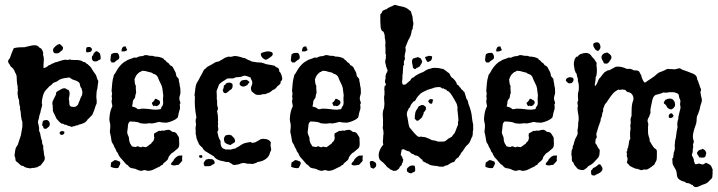

<svg xmlns="http://www.w3.org/2000/svg" viewBox="-20 -677 2919 781"><path d="M155 -164 152 -165Q151 -172 153 -178Q155 -182 154 -185Q163 -189 168 -189Q175 -189 179 -183Q186 -174 180 -163Q172 -156 170 -154.5Q168 -153 166 -153Q158 -153 157 -156.5Q156 -160 155 -164ZM157 -400Q171 -403 175 -409Q179 -413 184 -413Q192 -419 193 -418Q203 -423 206 -424Q208 -424 209.5 -424.5Q211 -425 213 -425Q217 -427 220 -428Q223 -429 224 -429Q239 -434 244 -434H247Q249 -434 250.5 -433.5Q252 -433 254 -433Q256 -433 264 -435Q268 -434 271 -433.5Q274 -433 278 -433Q285 -433 292 -433Q299 -433 307 -431Q313 -430 319 -425Q327 -425 331 -419Q339 -415 339 -413Q348 -407 354 -396Q357 -391 359.5 -387Q362 -383 366 -378Q372 -371 374 -361Q376 -352 380 -348Q379 -340 378 -332.5Q377 -325 376 -317Q372 -305 372 -287Q372 -284 372 -280Q372 -276 373 -272Q374 -263 373 -256Q368 -245 366.5 -239Q365 -233 363 -228Q361 -223 359 -218.5Q357 -214 355 -209Q347 -202 344 -198Q342 -196 340.5 -194.5Q339 -193 337 -192Q332 -182 322 -177Q312 -172 300 -170Q299 -167 294 -167H292Q289 -168 285 -164Q277 -164 275 -162Q274 -161 271 -161Q269 -161 264 -164Q257 -164 252 -168Q248 -170 242 -170Q240 -172 238 -173Q236 -174 231 -174Q223 -179 219 -184Q215 -189 210 -194Q203 -210 200 -215Q197 -219 195 -227V-237Q193 -241 195 -245Q190 -258 197 -271Q199 -274 200 -277Q201 -280 203 -283Q206 -288 208 -294Q207 -302 213.5 -305.5Q220 -309 225 -312Q228 -314 232.5 -316Q237 -318 242 -318Q247 -318 250 -315Q256 -311 259 -311Q264 -303 263 -293Q262 -283 260 -276Q261 -271 261.5 -266Q262 -261 262 -256Q262 -246 270 -243Q279 -242 282 -242Q285 -242 287 -243Q295 -248 296.5 -250.5Q298 -253 299 -256Q300 -260 304 -268Q308 -280 311 -285Q315 -290 315 -300Q315 -306 314 -309Q312 -313 312 -317Q307 -322 306 -328.5Q305 -335 303 -340Q295 -348 283 -351Q272 -354 262 -362Q252 -361 241 -359Q230 -357 220 -352Q215 -347 210 -345Q205 -343 197 -340L190 -333Q187 -329 182 -327Q177 -322 173.5 -318Q170 -314 167 -311Q159 -303 154.5 -286.5Q150 -270 150 -258Q153 -251 150 -243Q145 -226 144 -218Q141 -212 139 -201Q138 -191 136 -189Q134 -183 134.5 -179Q135 -175 136 -172L139 -158V-145Q144 -136 145 -125Q146 -120 147.5 -114Q149 -108 151 -103Q151 -91 154 -88Q156 -86 156 -82Q156 -78 156 -73Q156 -69 158 -61Q158 -57 158.5 -53.5Q159 -50 160 -45Q165 -32 159 -22L145 -4Q143 -3 141.5 -2.5Q140 -2 138 -1Q134 1 130 4H127Q122 4 120 6H111Q109 7 107.5 7Q106 7 104 8Q87 6 81.5 3Q76 0 74 -2Q67 -2 63 -6L52 -16Q46 -19 43 -25Q43 -33 42 -35L39 -44Q40 -54 41.5 -63Q43 -72 45 -77Q47 -79 48 -81Q49 -83 50 -85L52 -87Q55 -97 58.5 -107Q62 -117 65 -127L70 -156Q71 -158 71 -164V-181Q70 -184 68.5 -188.5Q67 -193 67 -198Q65 -204 65 -208Q65 -213 64.5 -217.5Q64 -222 63 -227Q60 -234 62 -240Q57 -256 58 -264Q58 -272 54 -278Q52 -288 51.5 -295.5Q51 -303 53 -311Q51 -317 52 -322Q52 -325 51.5 -327.5Q51 -330 50 -334Q49 -341 48.5 -347.5Q48 -354 48 -360Q48 -373 43 -379Q38 -392 33.5 -397.5Q29 -403 24 -406L19 -415Q14 -420 13 -426Q12 -432 20 -440Q25 -454 28 -462.5Q31 -471 36 -481Q48 -484 58.5 -484.5Q69 -485 81 -485Q86 -487 92.5 -488Q99 -489 105 -491Q110 -492 113.5 -492.5Q117 -493 121 -493Q131 -493 137 -487Q139 -484 142 -482.5Q145 -481 148 -479Q158 -465 155 -454Q157 -449 158 -442Q159 -435 158 -428Q157 -421 157 -414Q157 -407 157 -400ZM242 -141Q243 -128 228 -128Q220 -136 223 -136V-140Q228 -144 233 -144Q236 -144 238 -143Q240 -142 242 -141ZM223 -498Q237 -487 236.5 -482Q236 -477 233 -472Q228 -470 227 -468Q223 -464 220 -462Q217 -460 210 -460Q204 -460 201 -461Q192 -470 198 -481Q212 -497 223 -498ZM332 -464Q330 -467 330 -473Q330 -479 332 -484Q336 -486 343 -486Q347 -486 348 -485Q349 -483 350.5 -482Q352 -481 354 -479Q354 -468 347 -466Q340 -464 332 -464ZM374 -469Q386 -461 386 -460Q388 -456 388 -453Q391 -441 388 -435Q386 -434 383 -433Q380 -432 378 -430Q375 -427 367 -427Q356 -427 354 -438Q353 -450 357 -451Q361 -452 359 -457Q361 -459 362.5 -460.5Q364 -462 365 -464Q366 -467 374 -469Z M431 -15 447 -26 457 -24Q460 -21 465 -21Q472 -15 468 -8Q466 -4 464.5 -0.5Q463 3 461 6Q458 7 452 7Q443 7 431 2Q430 -1 430.5 -3.5Q431 -6 431 -8Q431 -10 431.5 -11.5Q432 -13 431 -15ZM573 -78Q576 -80 579 -81.5Q582 -83 584 -85Q586 -87 589 -89Q592 -91 595 -93Q597 -98 599.5 -99.5Q602 -101 604 -104Q609 -115 607 -121Q606 -124 606.5 -127Q607 -130 607 -134L623 -143Q625 -145 628 -145Q629 -145 630 -144.5Q631 -144 632 -144Q636 -146 641 -146Q644 -146 645 -145Q652 -147 656.5 -148Q661 -149 668 -149L674 -146Q676 -144 679 -142Q682 -140 687 -140Q692 -140 696 -136Q700 -132 701 -129Q708 -119 708 -117Q709 -109 708.5 -106Q708 -103 709 -101Q709 -98 709 -89Q709 -80 704 -74L691 -63Q685 -57 682 -56Q679 -55 677 -52.5Q675 -50 673 -48L666 -39Q664 -30 661 -26.5Q658 -23 654 -20Q650 -17 646.5 -14Q643 -11 641 -6Q636 -6 634 -3Q629 2 626 2Q614 8 603.5 13Q593 18 580 18Q574 15 568 15Q564 15 562 16Q558 18 554 18Q547 17 542 15Q537 13 531 10L522 8Q509 7 504 0Q500 -6 493 -9Q488 -14 483.5 -20Q479 -26 474 -31Q464 -40 459 -55Q455 -58 453.5 -62Q452 -66 450 -71Q449 -72 445 -79Q444 -83 440 -91Q436 -95 434 -102Q432 -113 431.5 -117.5Q431 -122 430 -126L427 -139Q427 -142 427 -145.5Q427 -149 428 -152Q430 -170 426 -182Q425 -186 425 -189.5Q425 -193 425 -196Q426 -212 429 -223.5Q432 -235 437 -245Q437 -249 436 -252Q434 -260 434 -265Q434 -270 436 -275Q434 -282 434.5 -286.5Q435 -291 436 -298Q434 -302 434 -309Q435 -323 436.5 -338.5Q438 -354 442 -366Q442 -372 446 -376Q449 -379 452 -385Q456 -393 457 -394L464 -404Q479 -423 493 -429Q498 -433 501.5 -434Q505 -435 507 -436L516 -439Q518 -440 521.5 -441.5Q525 -443 529 -443Q532 -443 534 -442Q546 -449 561 -449Q567 -453 573 -453Q577 -453 585 -451Q594 -449 595 -450H598Q605 -450 609 -447Q631 -447 646 -438Q646 -434 652 -432Q654 -430 655.5 -428.5Q657 -427 658 -425Q662 -423 665.5 -420Q669 -417 671 -412Q682 -408 685 -400Q687 -395 689.5 -391Q692 -387 694 -383Q696 -376 696.5 -373.5Q697 -371 697 -368Q698 -366 702 -362Q705 -359 707 -356Q707 -350 709 -342Q711 -334 711 -328Q713 -323 713.5 -315.5Q714 -308 714 -300Q714 -296 712 -290Q707 -276 712 -265Q716 -258 711 -252Q714 -236 710 -228Q708 -223 707 -217.5Q706 -212 705 -207Q703 -196 699 -196Q698 -194 693 -191Q688 -188 682 -185.5Q676 -183 670 -181Q664 -179 662 -179Q660 -178 655 -178Q651 -178 647 -178.5Q643 -179 638 -179Q634 -180 631.5 -180.5Q629 -181 627 -181Q625 -181 624 -180.5Q623 -180 622 -180Q616 -178 610.5 -177Q605 -176 600 -175H596Q591 -175 588 -176Q580 -174 568 -174Q565 -174 556 -175Q547 -176 544 -179Q536 -181 526 -182Q516 -183 509 -183Q502 -178 501 -170Q500 -165 500 -160.5Q500 -156 499 -151Q498 -146 497.5 -141Q497 -136 499 -131Q501 -126 503 -121.5Q505 -117 505 -112Q505 -102 510 -92Q512 -90 513.5 -87.5Q515 -85 516 -82Q525 -79 533 -79Q536 -82 541 -82Q542 -82 546 -80Q550 -78 552 -78Q557 -78 560 -81Q565 -79 566 -79Q567 -79 568 -79Q572 -79 573 -78ZM634 -336 632 -340Q629 -346 626.5 -351.5Q624 -357 622 -363Q617 -374 603 -377Q601 -379 598 -381Q596 -381 595 -382L582 -385Q577 -387 571.5 -388Q566 -389 561 -389Q557 -389 556 -388Q553 -384 548 -384Q537 -375 534.5 -370.5Q532 -366 531 -364L527 -354Q528 -346 528.5 -340Q529 -334 532 -329Q534 -324 532 -319Q533 -316 533 -310Q533 -304 534 -301Q531 -291 531 -291Q530 -286 529.5 -282Q529 -278 527 -276Q521 -270 520 -262Q520 -256 519 -253Q518 -251 518 -248.5Q518 -246 517 -244Q522 -242 530 -240Q538 -236 540 -233H548Q554 -235 557 -235Q560 -235 562 -235Q569 -235 575.5 -234.5Q582 -234 590 -233Q595 -232 601 -231.5Q607 -231 612 -231Q615 -231 618.5 -231Q622 -231 625 -232Q635 -232 635 -236Q635 -238 636 -239.5Q637 -241 638 -243Q643 -248 643.5 -257Q644 -266 643 -269Q643 -283 644 -287Q644 -294 643 -297Q642 -308 640.5 -317.5Q639 -327 634 -336ZM604 -245Q597 -256 598 -258.5Q599 -261 602 -262Q603 -264 604.5 -265Q606 -266 607 -268Q608 -270 609 -271.5Q610 -273 611 -275H613Q617 -275 619 -273Q621 -271 623 -270.5Q625 -270 627 -269Q634 -261 629 -254Q624 -247 616 -245Q612 -247 610 -247Q608 -247 604 -245ZM721 -45Q722 -40 721 -35Q720 -30 721 -28Q723 -24 717 -18Q706 -5 704 -6H699Q693 -4 689 -4Q684 -4 679.5 -5.5Q675 -7 676 -11Q676 -14 680 -17Q687 -24 688 -29Q695 -37 699.5 -40Q704 -43 707 -44Q710 -44 713.5 -44Q717 -44 721 -45ZM456 -462Q461 -460 462 -457Q463 -454 465 -449Q467 -437 459 -434Q452 -430 445 -423H441H434Q433 -424 429 -431Q430 -442 430.5 -447Q431 -452 433 -457Q440 -461 444 -461.5Q448 -462 456 -462ZM493 -487Q492 -483 494 -480Q498 -477 496 -472Q492 -470 489 -469Q488 -468 487 -468H474Q475 -488 487 -488Q491 -488 493 -487Z M793 -35Q789 -39 790 -44Q791 -46 801 -46Q804 -41 803 -37.5Q802 -34 799 -35ZM852 -11 842 -6Q837 -1 830 -1H812Q808 -9 808.5 -13Q809 -17 811 -19Q814 -22 818 -28Q823 -29 825.5 -29.5Q828 -30 830 -31Q834 -29 835.5 -29.5Q837 -30 838 -30Q845 -30 850 -24.5Q855 -19 852 -11ZM912 -129Q919 -127 922 -126Q925 -125 927 -120Q934 -116 936 -106Q937 -101 935 -99Q933 -97 930 -95Q927 -93 923.5 -91.5Q920 -90 919 -87Q912 -88 905.5 -90.5Q899 -93 894 -98Q889 -110 892 -117.5Q895 -125 900 -127ZM926 -334Q928 -317 918 -312Q915 -311 908 -304Q902 -298 896 -298Q888 -298 886 -311Q887 -313 888.5 -316Q890 -319 890 -324Q890 -331 896 -332Q899 -341 912 -341Q922 -341 926 -334ZM1116 -386Q1121 -383 1124 -374.5Q1127 -366 1128 -358Q1128 -350 1122 -346Q1121 -342 1121 -339.5Q1121 -337 1119 -335Q1113 -330 1109 -326.5Q1105 -323 1103 -319Q1097 -313 1088 -310Q1078 -300 1071 -299Q1066 -297 1063.5 -296Q1061 -295 1060 -294H1055Q1048 -294 1045 -293Q1041 -291 1038 -291H1029Q1021 -291 1016 -295.5Q1011 -300 1004 -305Q999 -315 1001.5 -323Q1004 -331 1006 -336Q1007 -345 1004 -350Q1001 -355 999 -362Q990 -365 985 -367Q979 -369 976 -369Q971 -369 969 -368L962 -365Q957 -364 953 -363.5Q949 -363 944 -363Q937 -363 929 -358H912Q906 -358 903.5 -357Q901 -356 899 -354Q897 -352 894 -350.5Q891 -349 888 -347Q880 -342 874.5 -337Q869 -332 867 -322Q861 -309 861 -305Q861 -300 861.5 -295Q862 -290 862 -284Q861 -279 862 -273Q864 -263 863 -262Q863 -253 863.5 -248.5Q864 -244 866 -240Q868 -232 863 -226Q867 -209 867 -189Q867 -184 866.5 -180.5Q866 -177 867 -175Q868 -172 866 -166Q867 -159 868 -152.5Q869 -146 864 -141Q866 -131 868.5 -121.5Q871 -112 877 -104Q877 -90 879 -84Q881 -78 887 -73Q892 -72 894 -70.5Q896 -69 898 -69H912Q915 -69 916 -68Q924 -70 929 -71.5Q934 -73 938 -73Q942 -77 945 -78L951 -81Q962 -89 968.5 -92Q975 -95 981 -96L991 -98Q1000 -100 1001 -99L1004 -96Q1018 -96 1025 -102Q1030 -104 1033.5 -106.5Q1037 -109 1041 -111Q1044 -112 1047.5 -112Q1051 -112 1054 -112Q1063 -112 1070.5 -108.5Q1078 -105 1082 -97Q1079 -88 1082 -77Q1085 -65 1079 -59Q1076 -41 1061.5 -30.5Q1047 -20 1027 -18Q1022 -13 1021 -14Q1009 -10 1006 -10H1003Q1002 -11 997 -11H995H991Q985 -11 982 -12Q976 -14 972 -14Q962 -14 952 -9Q947 -8 942.5 -7Q938 -6 934 -6Q929 -6 927 -7Q923 -11 920.5 -12Q918 -13 917 -14Q913 -16 910 -18H904Q897 -18 889 -21Q860 -25 850 -41Q842 -46 835 -50Q828 -54 822 -58Q809 -64 803 -77Q800 -79 798.5 -80.5Q797 -82 795 -84Q793 -86 792 -87.5Q791 -89 789 -91Q788 -95 784 -103Q782 -107 781 -110Q780 -113 779 -116Q779 -123 776 -132V-146Q776 -149 775.5 -152.5Q775 -156 776 -160Q776 -165 777 -167Q778 -170 777 -174Q775 -185 776 -190Q777 -195 779 -199Q770 -245 773 -284Q770 -288 772 -297Q774 -307 774 -312Q774 -317 775 -319Q776 -322 776 -327Q779 -339 785 -347Q787 -350 788 -352Q789 -354 790 -356L793 -361Q793 -363 794 -364Q795 -365 796 -367Q801 -375 802.5 -379Q804 -383 806 -386Q809 -394 816 -398L823 -405Q833 -410 839 -413.5Q845 -417 850 -420Q858 -426 870 -427Q873 -429 876.5 -431Q880 -433 884 -435Q889 -438 895 -442L910 -447Q912 -446 917 -446Q922 -446 925 -447Q930 -449 933.5 -449Q937 -449 941 -449L955 -446Q959 -445 962 -444Q965 -443 967 -442Q975 -442 981 -438Q985 -436 988 -434Q991 -432 994 -432Q1003 -427 1005.5 -426.5Q1008 -426 1010 -426Q1013 -426 1015 -425Q1021 -424 1024.5 -423.5Q1028 -423 1034 -423Q1045 -423 1052 -420Q1063 -415 1074 -414Q1080 -413 1086 -412Q1092 -411 1098 -409Q1101 -404 1110 -401Q1116 -398 1116 -386ZM987 -331Q980 -329 978 -327Q974 -325 970 -325Q960 -325 955 -333Q954 -339 956 -341Q960 -350 969 -351Q973 -352 977 -352Q981 -352 984 -352Q994 -345 994.5 -343Q995 -341 992 -339Q987 -336 987 -331ZM1090 -458 1087 -450Q1085 -448 1075 -441Q1065 -434 1061 -434Q1058 -434 1051 -439Q1043 -445 1041 -455Q1040 -458 1044 -462Q1050 -464 1057 -466Q1064 -468 1071 -468Q1077 -468 1082.5 -466Q1088 -464 1090 -458Z M1165 -15 1181 -26 1191 -24Q1194 -21 1199 -21Q1206 -15 1202 -8Q1200 -4 1198.5 -0.5Q1197 3 1195 6Q1192 7 1186 7Q1177 7 1165 2Q1164 -1 1164.5 -3.5Q1165 -6 1165 -8Q1165 -10 1165.5 -11.5Q1166 -13 1165 -15ZM1307 -78Q1310 -80 1313 -81.5Q1316 -83 1318 -85Q1320 -87 1323 -89Q1326 -91 1329 -93Q1331 -98 1333.5 -99.5Q1336 -101 1338 -104Q1343 -115 1341 -121Q1340 -124 1340.5 -127Q1341 -130 1341 -134L1357 -143Q1359 -145 1362 -145Q1363 -145 1364 -144.5Q1365 -144 1366 -144Q1370 -146 1375 -146Q1378 -146 1379 -145Q1386 -147 1390.5 -148Q1395 -149 1402 -149L1408 -146Q1410 -144 1413 -142Q1416 -140 1421 -140Q1426 -140 1430 -136Q1434 -132 1435 -129Q1442 -119 1442 -117Q1443 -109 1442.5 -106Q1442 -103 1443 -101Q1443 -98 1443 -89Q1443 -80 1438 -74L1425 -63Q1419 -57 1416 -56Q1413 -55 1411 -52.5Q1409 -50 1407 -48L1400 -39Q1398 -30 1395 -26.5Q1392 -23 1388 -20Q1384 -17 1380.5 -14Q1377 -11 1375 -6Q1370 -6 1368 -3Q1363 2 1360 2Q1348 8 1337.5 13Q1327 18 1314 18Q1308 15 1302 15Q1298 15 1296 16Q1292 18 1288 18Q1281 17 1276 15Q1271 13 1265 10L1256 8Q1243 7 1238 0Q1234 -6 1227 -9Q1222 -14 1217.5 -20Q1213 -26 1208 -31Q1198 -40 1193 -55Q1189 -58 1187.5 -62Q1186 -66 1184 -71Q1183 -72 1179 -79Q1178 -83 1174 -91Q1170 -95 1168 -102Q1166 -113 1165.5 -117.5Q1165 -122 1164 -126L1161 -139Q1161 -142 1161 -145.5Q1161 -149 1162 -152Q1164 -170 1160 -182Q1159 -186 1159 -189.5Q1159 -193 1159 -196Q1160 -212 1163 -223.5Q1166 -235 1171 -245Q1171 -249 1170 -252Q1168 -260 1168 -265Q1168 -270 1170 -275Q1168 -282 1168.5 -286.5Q1169 -291 1170 -298Q1168 -302 1168 -309Q1169 -323 1170.5 -338.5Q1172 -354 1176 -366Q1176 -372 1180 -376Q1183 -379 1186 -385Q1190 -393 1191 -394L1198 -404Q1213 -423 1227 -429Q1232 -433 1235.5 -434Q1239 -435 1241 -436L1250 -439Q1252 -440 1255.5 -441.5Q1259 -443 1263 -443Q1266 -443 1268 -442Q1280 -449 1295 -449Q1301 -453 1307 -453Q1311 -453 1319 -451Q1328 -449 1329 -450H1332Q1339 -450 1343 -447Q1365 -447 1380 -438Q1380 -434 1386 -432Q1388 -430 1389.5 -428.5Q1391 -427 1392 -425Q1396 -423 1399.5 -420Q1403 -417 1405 -412Q1416 -408 1419 -400Q1421 -395 1423.5 -391Q1426 -387 1428 -383Q1430 -376 1430.5 -373.5Q1431 -371 1431 -368Q1432 -366 1436 -362Q1439 -359 1441 -356Q1441 -350 1443 -342Q1445 -334 1445 -328Q1447 -323 1447.5 -315.5Q1448 -308 1448 -300Q1448 -296 1446 -290Q1441 -276 1446 -265Q1450 -258 1445 -252Q1448 -236 1444 -228Q1442 -223 1441 -217.5Q1440 -212 1439 -207Q1437 -196 1433 -196Q1432 -194 1427 -191Q1422 -188 1416 -185.5Q1410 -183 1404 -181Q1398 -179 1396 -179Q1394 -178 1389 -178Q1385 -178 1381 -178.5Q1377 -179 1372 -179Q1368 -180 1365.5 -180.5Q1363 -181 1361 -181Q1359 -181 1358 -180.5Q1357 -180 1356 -180Q1350 -178 1344.5 -177Q1339 -176 1334 -175H1330Q1325 -175 1322 -176Q1314 -174 1302 -174Q1299 -174 1290 -175Q1281 -176 1278 -179Q1270 -181 1260 -182Q1250 -183 1243 -183Q1236 -178 1235 -170Q1234 -165 1234 -160.5Q1234 -156 1233 -151Q1232 -146 1231.5 -141Q1231 -136 1233 -131Q1235 -126 1237 -121.5Q1239 -117 1239 -112Q1239 -102 1244 -92Q1246 -90 1247.5 -87.5Q1249 -85 1250 -82Q1259 -79 1267 -79Q1270 -82 1275 -82Q1276 -82 1280 -80Q1284 -78 1286 -78Q1291 -78 1294 -81Q1299 -79 1300 -79Q1301 -79 1302 -79Q1306 -79 1307 -78ZM1368 -336 1366 -340Q1363 -346 1360.5 -351.5Q1358 -357 1356 -363Q1351 -374 1337 -377Q1335 -379 1332 -381Q1330 -381 1329 -382L1316 -385Q1311 -387 1305.5 -388Q1300 -389 1295 -389Q1291 -389 1290 -388Q1287 -384 1282 -384Q1271 -375 1268.5 -370.5Q1266 -366 1265 -364L1261 -354Q1262 -346 1262.5 -340Q1263 -334 1266 -329Q1268 -324 1266 -319Q1267 -316 1267 -310Q1267 -304 1268 -301Q1265 -291 1265 -291Q1264 -286 1263.5 -282Q1263 -278 1261 -276Q1255 -270 1254 -262Q1254 -256 1253 -253Q1252 -251 1252 -248.5Q1252 -246 1251 -244Q1256 -242 1264 -240Q1272 -236 1274 -233H1282Q1288 -235 1291 -235Q1294 -235 1296 -235Q1303 -235 1309.5 -234.5Q1316 -234 1324 -233Q1329 -232 1335 -231.5Q1341 -231 1346 -231Q1349 -231 1352.5 -231Q1356 -231 1359 -232Q1369 -232 1369 -236Q1369 -238 1370 -239.5Q1371 -241 1372 -243Q1377 -248 1377.5 -257Q1378 -266 1377 -269Q1377 -283 1378 -287Q1378 -294 1377 -297Q1376 -308 1374.5 -317.5Q1373 -327 1368 -336ZM1338 -245Q1331 -256 1332 -258.5Q1333 -261 1336 -262Q1337 -264 1338.5 -265Q1340 -266 1341 -268Q1342 -270 1343 -271.5Q1344 -273 1345 -275H1347Q1351 -275 1353 -273Q1355 -271 1357 -270.5Q1359 -270 1361 -269Q1368 -261 1363 -254Q1358 -247 1350 -245Q1346 -247 1344 -247Q1342 -247 1338 -245ZM1455 -45Q1456 -40 1455 -35Q1454 -30 1455 -28Q1457 -24 1451 -18Q1440 -5 1438 -6H1433Q1427 -4 1423 -4Q1418 -4 1413.5 -5.5Q1409 -7 1410 -11Q1410 -14 1414 -17Q1421 -24 1422 -29Q1429 -37 1433.5 -40Q1438 -43 1441 -44Q1444 -44 1447.5 -44Q1451 -44 1455 -45ZM1190 -462Q1195 -460 1196 -457Q1197 -454 1199 -449Q1201 -437 1193 -434Q1186 -430 1179 -423H1175H1168Q1167 -424 1163 -431Q1164 -442 1164.5 -447Q1165 -452 1167 -457Q1174 -461 1178 -461.5Q1182 -462 1190 -462ZM1227 -487Q1226 -483 1228 -480Q1232 -477 1230 -472Q1226 -470 1223 -469Q1222 -468 1221 -468H1208Q1209 -488 1221 -488Q1225 -488 1227 -487Z M1492 -22Q1497 -23 1501 -20Q1505 -17 1508 -15Q1513 -6 1508 2Q1506 4 1503 6.5Q1500 9 1498 9Q1494 7 1492 6Q1490 5 1488 5Q1483 -14 1484.5 -18Q1486 -22 1489 -22ZM1720 -12H1716Q1713 -16 1706 -18Q1699 -20 1698 -27Q1694 -29 1686 -37Q1680 -44 1669 -45Q1663 -47 1662 -50Q1656 -52 1654 -52Q1652 -54 1650 -56Q1648 -58 1646 -60Q1643 -62 1636 -63L1626 -68Q1622 -70 1620 -70Q1618 -70 1614 -68Q1612 -60 1612 -58Q1612 -56 1610 -48Q1612 -44 1614 -41Q1618 -37 1617 -33Q1622 -28 1620 -25Q1618 -19 1618 -16Q1614 -12 1614 -6Q1612 -4 1610.5 -2.5Q1609 -1 1607 1Q1603 7 1602 10L1596 14Q1593 18 1585 18Q1580 18 1578 17Q1575 15 1572.5 14Q1570 13 1567 12Q1563 7 1557 4Q1551 0 1550 -4Q1544 -10 1544 -10Q1540 -15 1537.5 -16.5Q1535 -18 1533 -20Q1531 -22 1529 -23.5Q1527 -25 1525 -27Q1517 -42 1522.5 -59.5Q1528 -77 1539 -88Q1538 -93 1537.5 -98Q1537 -103 1538 -108Q1539 -121 1539 -125Q1539 -129 1540 -131V-136Q1540 -139 1539.5 -142Q1539 -145 1539 -148Q1536 -155 1537 -161Q1538 -163 1538 -165Q1538 -167 1538 -169Q1538 -182 1538 -191Q1538 -200 1537 -208Q1536 -224 1542 -237Q1543 -244 1543.5 -251Q1544 -258 1543 -265Q1541 -281 1544 -292V-304Q1544 -311 1543 -314Q1544 -317 1544 -324Q1544 -328 1549 -330Q1550 -334 1549 -337Q1546 -340 1546 -344Q1546 -348 1546.5 -350.5Q1547 -353 1548 -356Q1549 -360 1548 -367Q1550 -372 1550.5 -375.5Q1551 -379 1553 -381Q1555 -383 1555.5 -386.5Q1556 -390 1557 -393Q1553 -395 1553 -400Q1553 -405 1550 -406Q1550 -408 1550 -410.5Q1550 -413 1549 -415Q1547 -421 1547 -425Q1547 -431 1548 -434Q1549 -436 1549 -438.5Q1549 -441 1550 -443Q1549 -445 1549.5 -447.5Q1550 -450 1550 -452Q1550 -457 1548 -459V-481Q1546 -492 1548 -503Q1547 -508 1547 -514Q1547 -517 1545 -523Q1546 -527 1544 -537Q1543 -540 1542 -542.5Q1541 -545 1540 -548Q1530 -551 1528.5 -566Q1527 -581 1527 -589V-618Q1528 -620 1529.5 -621.5Q1531 -623 1533 -625L1536 -633Q1544 -637 1549 -639Q1553 -639 1559 -645Q1565 -647 1567 -649L1576 -652Q1581 -657 1589 -657Q1594 -655 1600 -653.5Q1606 -652 1612 -651Q1614 -650 1616.5 -650Q1619 -650 1621 -649Q1632 -646 1638.5 -641Q1645 -636 1651 -631Q1656 -616 1657.5 -611Q1659 -606 1659 -596Q1660 -593 1660 -590.5Q1660 -588 1661 -586Q1662 -581 1661 -575Q1658 -565 1659 -564Q1659 -561 1658.5 -559.5Q1658 -558 1656 -555Q1654 -553 1654 -548Q1652 -531 1641 -514L1634 -497Q1632 -493 1631 -490Q1630 -487 1629 -483Q1631 -476 1630 -469.5Q1629 -463 1627 -456Q1626 -451 1626 -449Q1626 -447 1626 -446Q1628 -439 1627 -436Q1626 -433 1624 -430Q1622 -426 1623 -418Q1625 -412 1621 -412Q1620 -406 1619.5 -400.5Q1619 -395 1619 -390Q1619 -384 1618.5 -379.5Q1618 -375 1617 -370Q1617 -364 1617 -359Q1617 -354 1616 -349Q1614 -338 1620 -332Q1622 -333 1626 -333H1629Q1635 -338 1639.5 -342Q1644 -346 1649 -350Q1654 -361 1662 -362Q1666 -366 1669.5 -368.5Q1673 -371 1677 -373Q1680 -375 1683.5 -376.5Q1687 -378 1691 -380Q1696 -382 1700 -383.5Q1704 -385 1709 -389Q1716 -394 1726 -397Q1733 -397 1737 -400Q1742 -401 1745 -401Q1748 -401 1751 -401Q1764 -401 1774 -398Q1776 -397 1780 -397H1782Q1794 -389 1796.5 -387Q1799 -385 1801 -383Q1808 -380 1811 -372Q1815 -362 1822 -359Q1830 -351 1833.5 -346Q1837 -341 1839 -333Q1847 -330 1850 -322Q1855 -320 1856 -314Q1861 -312 1863 -309Q1864 -305 1869 -303L1873 -290Q1874 -287 1875 -284Q1876 -281 1877 -276Q1884 -268 1885 -256Q1891 -241 1895 -226.5Q1899 -212 1900 -197Q1901 -189 1902 -183Q1903 -177 1905 -169Q1904 -162 1905 -154Q1905 -149 1903 -139Q1904 -135 1903 -131Q1902 -129 1902 -123Q1899 -119 1897.5 -115Q1896 -111 1894 -106Q1890 -96 1884 -90Q1874 -82 1868 -71L1862 -62Q1860 -59 1855 -54Q1853 -47 1850 -45Q1848 -44 1846 -38Q1834 -31 1831 -24Q1828 -17 1821 -17Q1818 -16 1812.5 -13Q1807 -10 1805 -8Q1801 -4 1795 -4Q1791 -4 1784 1H1774Q1767 1 1765 0.5Q1763 0 1762 -1Q1754 -2 1748.5 -2.5Q1743 -3 1738 -4Q1728 -5 1720 -12ZM1765 -323Q1760 -322 1755 -322Q1751 -322 1747 -320.5Q1743 -319 1737 -317L1727 -314Q1722 -313 1720 -312Q1718 -311 1716 -310L1703 -304Q1699 -302 1696 -300Q1693 -298 1690 -296Q1687 -292 1680 -285Q1677 -282 1675 -278.5Q1673 -275 1671 -271Q1668 -265 1664 -265Q1659 -263 1658 -259Q1657 -257 1653 -253Q1650 -249 1649 -244Q1647 -238 1643 -237Q1642 -234 1640.5 -230.5Q1639 -227 1637 -224Q1634 -217 1635 -208Q1638 -199 1638 -197Q1638 -192 1639 -190Q1641 -174 1645 -160Q1653 -150 1660.5 -141Q1668 -132 1678 -123Q1683 -120 1687 -120Q1689 -120 1691 -122Q1695 -120 1701 -120Q1706 -120 1710.5 -118.5Q1715 -117 1720 -115Q1723 -113 1729 -111Q1737 -106 1742 -106H1746Q1754 -104 1756 -103Q1758 -102 1760 -101.5Q1762 -101 1765 -101H1775H1780Q1790 -101 1795 -106Q1797 -107 1798.5 -108.5Q1800 -110 1802 -112Q1805 -113 1811 -117L1818 -121Q1823 -130 1829 -135Q1831 -139 1832.5 -143Q1834 -147 1836 -152Q1839 -161 1843 -169Q1843 -174 1843 -179Q1843 -184 1845 -186Q1844 -201 1843 -210Q1842 -219 1841 -227Q1840 -231 1841 -234Q1842 -237 1840 -246Q1839 -248 1838.5 -251.5Q1838 -255 1836 -258Q1834 -261 1832.5 -264.5Q1831 -268 1829 -271Q1826 -276 1819 -287.5Q1812 -299 1807 -303Q1805 -306 1800 -307Q1796 -309 1795 -313Q1790 -313 1788 -314.5Q1786 -316 1784 -318Q1783 -317 1780 -317Q1777 -317 1774 -321Q1770 -323 1765 -323ZM1712 -242Q1714 -234 1711 -229Q1708 -224 1703 -219V-214Q1696 -199 1696 -199Q1692 -196 1686 -190Q1683 -186 1678 -186H1675L1667 -194Q1667 -207 1669 -217Q1671 -227 1678 -235Q1680 -240 1681 -241.5Q1682 -243 1684 -245Q1692 -249 1694.5 -249.5Q1697 -250 1698 -250Q1704 -250 1712 -242ZM1742 -272Q1741 -270 1740.5 -267Q1740 -264 1739 -261Q1739 -255 1734 -255Q1728 -255 1726 -259Q1723 -262 1722 -265Q1725 -274 1734 -274Q1736 -274 1742 -272ZM1689 -411V-407Q1685 -407 1682 -404Q1679 -401 1675 -401Q1671 -397 1670.5 -396.5Q1670 -396 1669 -396Q1666 -396 1662.5 -399Q1659 -402 1659 -404V-409Q1654 -426 1657 -433.5Q1660 -441 1665 -440Q1671 -443 1675 -443L1680 -445L1692 -439Q1692 -437 1696 -431Q1698 -428 1696.5 -423.5Q1695 -419 1693 -416ZM1737 -448Q1739 -443 1736 -436Q1733 -429 1728 -428Q1725 -425 1719 -425Q1716 -428 1712.5 -435Q1709 -442 1709 -445Q1716 -447 1718.5 -448Q1721 -449 1724 -450Q1729 -450 1737 -448ZM1667 -2Q1669 6 1669 14Q1669 24 1659 24Q1656 28 1652 28Q1645 28 1637 22Q1634 13 1635 11Q1637 6 1639 5Q1641 4 1641 3Q1647 -2 1650.5 -3Q1654 -4 1658 -4Q1664 -4 1667 -2Z M1955 -15 1971 -26 1981 -24Q1984 -21 1989 -21Q1996 -15 1992 -8Q1990 -4 1988.5 -0.5Q1987 3 1985 6Q1982 7 1976 7Q1967 7 1955 2Q1954 -1 1954.5 -3.5Q1955 -6 1955 -8Q1955 -10 1955.5 -11.5Q1956 -13 1955 -15ZM2097 -78Q2100 -80 2103 -81.5Q2106 -83 2108 -85Q2110 -87 2113 -89Q2116 -91 2119 -93Q2121 -98 2123.5 -99.5Q2126 -101 2128 -104Q2133 -115 2131 -121Q2130 -124 2130.5 -127Q2131 -130 2131 -134L2147 -143Q2149 -145 2152 -145Q2153 -145 2154 -144.5Q2155 -144 2156 -144Q2160 -146 2165 -146Q2168 -146 2169 -145Q2176 -147 2180.5 -148Q2185 -149 2192 -149L2198 -146Q2200 -144 2203 -142Q2206 -140 2211 -140Q2216 -140 2220 -136Q2224 -132 2225 -129Q2232 -119 2232 -117Q2233 -109 2232.5 -106Q2232 -103 2233 -101Q2233 -98 2233 -89Q2233 -80 2228 -74L2215 -63Q2209 -57 2206 -56Q2203 -55 2201 -52.5Q2199 -50 2197 -48L2190 -39Q2188 -30 2185 -26.5Q2182 -23 2178 -20Q2174 -17 2170.5 -14Q2167 -11 2165 -6Q2160 -6 2158 -3Q2153 2 2150 2Q2138 8 2127.5 13Q2117 18 2104 18Q2098 15 2092 15Q2088 15 2086 16Q2082 18 2078 18Q2071 17 2066 15Q2061 13 2055 10L2046 8Q2033 7 2028 0Q2024 -6 2017 -9Q2012 -14 2007.5 -20Q2003 -26 1998 -31Q1988 -40 1983 -55Q1979 -58 1977.5 -62Q1976 -66 1974 -71Q1973 -72 1969 -79Q1968 -83 1964 -91Q1960 -95 1958 -102Q1956 -113 1955.5 -117.5Q1955 -122 1954 -126L1951 -139Q1951 -142 1951 -145.5Q1951 -149 1952 -152Q1954 -170 1950 -182Q1949 -186 1949 -189.5Q1949 -193 1949 -196Q1950 -212 1953 -223.5Q1956 -235 1961 -245Q1961 -249 1960 -252Q1958 -260 1958 -265Q1958 -270 1960 -275Q1958 -282 1958.5 -286.5Q1959 -291 1960 -298Q1958 -302 1958 -309Q1959 -323 1960.5 -338.5Q1962 -354 1966 -366Q1966 -372 1970 -376Q1973 -379 1976 -385Q1980 -393 1981 -394L1988 -404Q2003 -423 2017 -429Q2022 -433 2025.5 -434Q2029 -435 2031 -436L2040 -439Q2042 -440 2045.5 -441.5Q2049 -443 2053 -443Q2056 -443 2058 -442Q2070 -449 2085 -449Q2091 -453 2097 -453Q2101 -453 2109 -451Q2118 -449 2119 -450H2122Q2129 -450 2133 -447Q2155 -447 2170 -438Q2170 -434 2176 -432Q2178 -430 2179.5 -428.5Q2181 -427 2182 -425Q2186 -423 2189.5 -420Q2193 -417 2195 -412Q2206 -408 2209 -400Q2211 -395 2213.5 -391Q2216 -387 2218 -383Q2220 -376 2220.5 -373.5Q2221 -371 2221 -368Q2222 -366 2226 -362Q2229 -359 2231 -356Q2231 -350 2233 -342Q2235 -334 2235 -328Q2237 -323 2237.5 -315.5Q2238 -308 2238 -300Q2238 -296 2236 -290Q2231 -276 2236 -265Q2240 -258 2235 -252Q2238 -236 2234 -228Q2232 -223 2231 -217.5Q2230 -212 2229 -207Q2227 -196 2223 -196Q2222 -194 2217 -191Q2212 -188 2206 -185.5Q2200 -183 2194 -181Q2188 -179 2186 -179Q2184 -178 2179 -178Q2175 -178 2171 -178.5Q2167 -179 2162 -179Q2158 -180 2155.5 -180.5Q2153 -181 2151 -181Q2149 -181 2148 -180.5Q2147 -180 2146 -180Q2140 -178 2134.5 -177Q2129 -176 2124 -175H2120Q2115 -175 2112 -176Q2104 -174 2092 -174Q2089 -174 2080 -175Q2071 -176 2068 -179Q2060 -181 2050 -182Q2040 -183 2033 -183Q2026 -178 2025 -170Q2024 -165 2024 -160.5Q2024 -156 2023 -151Q2022 -146 2021.5 -141Q2021 -136 2023 -131Q2025 -126 2027 -121.5Q2029 -117 2029 -112Q2029 -102 2034 -92Q2036 -90 2037.5 -87.5Q2039 -85 2040 -82Q2049 -79 2057 -79Q2060 -82 2065 -82Q2066 -82 2070 -80Q2074 -78 2076 -78Q2081 -78 2084 -81Q2089 -79 2090 -79Q2091 -79 2092 -79Q2096 -79 2097 -78ZM2158 -336 2156 -340Q2153 -346 2150.5 -351.5Q2148 -357 2146 -363Q2141 -374 2127 -377Q2125 -379 2122 -381Q2120 -381 2119 -382L2106 -385Q2101 -387 2095.5 -388Q2090 -389 2085 -389Q2081 -389 2080 -388Q2077 -384 2072 -384Q2061 -375 2058.5 -370.5Q2056 -366 2055 -364L2051 -354Q2052 -346 2052.5 -340Q2053 -334 2056 -329Q2058 -324 2056 -319Q2057 -316 2057 -310Q2057 -304 2058 -301Q2055 -291 2055 -291Q2054 -286 2053.5 -282Q2053 -278 2051 -276Q2045 -270 2044 -262Q2044 -256 2043 -253Q2042 -251 2042 -248.5Q2042 -246 2041 -244Q2046 -242 2054 -240Q2062 -236 2064 -233H2072Q2078 -235 2081 -235Q2084 -235 2086 -235Q2093 -235 2099.5 -234.5Q2106 -234 2114 -233Q2119 -232 2125 -231.5Q2131 -231 2136 -231Q2139 -231 2142.5 -231Q2146 -231 2149 -232Q2159 -232 2159 -236Q2159 -238 2160 -239.5Q2161 -241 2162 -243Q2167 -248 2167.5 -257Q2168 -266 2167 -269Q2167 -283 2168 -287Q2168 -294 2167 -297Q2166 -308 2164.5 -317.5Q2163 -327 2158 -336ZM2128 -245Q2121 -256 2122 -258.5Q2123 -261 2126 -262Q2127 -264 2128.5 -265Q2130 -266 2131 -268Q2132 -270 2133 -271.5Q2134 -273 2135 -275H2137Q2141 -275 2143 -273Q2145 -271 2147 -270.5Q2149 -270 2151 -269Q2158 -261 2153 -254Q2148 -247 2140 -245Q2136 -247 2134 -247Q2132 -247 2128 -245ZM2245 -45Q2246 -40 2245 -35Q2244 -30 2245 -28Q2247 -24 2241 -18Q2230 -5 2228 -6H2223Q2217 -4 2213 -4Q2208 -4 2203.5 -5.5Q2199 -7 2200 -11Q2200 -14 2204 -17Q2211 -24 2212 -29Q2219 -37 2223.5 -40Q2228 -43 2231 -44Q2234 -44 2237.5 -44Q2241 -44 2245 -45ZM1980 -462Q1985 -460 1986 -457Q1987 -454 1989 -449Q1991 -437 1983 -434Q1976 -430 1969 -423H1965H1958Q1957 -424 1953 -431Q1954 -442 1954.5 -447Q1955 -452 1957 -457Q1964 -461 1968 -461.5Q1972 -462 1980 -462ZM2017 -487Q2016 -483 2018 -480Q2022 -477 2020 -472Q2016 -470 2013 -469Q2012 -468 2011 -468H1998Q1999 -488 2011 -488Q2015 -488 2017 -487Z M2305 -339Q2301 -338 2296 -338Q2291 -338 2289 -341Q2287 -343 2285.5 -344.5Q2284 -346 2282 -348Q2281 -355 2286 -358.5Q2291 -362 2297 -363Q2302 -363 2307.5 -361.5Q2313 -360 2313 -353Q2313 -345 2305 -339ZM2406 -369 2403 -363Q2403 -358 2402.5 -352.5Q2402 -347 2401 -342Q2400 -340 2399.5 -334Q2399 -328 2401 -327Q2405 -330 2410 -341Q2413 -349 2415 -353.5Q2417 -358 2423 -363Q2425 -366 2427 -368.5Q2429 -371 2431 -374Q2437 -380 2440 -384Q2442 -385 2444.5 -386Q2447 -387 2449 -389Q2451 -391 2454 -391Q2457 -391 2460 -392Q2470 -397 2474.5 -400Q2479 -403 2484 -405Q2487 -406 2494 -406Q2503 -406 2512 -403.5Q2521 -401 2529 -397H2544Q2555 -394 2557 -391Q2562 -391 2569 -390.5Q2576 -390 2580 -386Q2583 -381 2585 -376.5Q2587 -372 2589 -370V-366Q2597 -342 2604 -341Q2616 -349 2621.5 -353Q2627 -357 2632 -360Q2637 -363 2641.5 -366.5Q2646 -370 2651 -375Q2661 -383 2663 -383Q2671 -386 2675 -387.5Q2679 -389 2683 -391Q2691 -396 2698 -397Q2703 -395 2705 -396H2707H2712Q2714 -396 2716.5 -395.5Q2719 -395 2721 -395Q2730 -395 2737 -398Q2739 -399 2743 -399Q2749 -399 2754 -394Q2778 -386 2787 -382Q2796 -378 2802 -376Q2816 -369 2816 -354Q2817 -352 2818 -350Q2819 -348 2820 -346Q2821 -344 2821 -342.5Q2821 -341 2822 -339Q2825 -333 2826 -328Q2827 -323 2829 -320Q2834 -312 2829 -303Q2831 -288 2833 -281Q2837 -268 2833 -259Q2828 -246 2826 -232Q2824 -227 2822.5 -222Q2821 -217 2819 -212Q2814 -204 2814 -195Q2814 -190 2813.5 -185Q2813 -180 2812 -175Q2808 -164 2804.5 -153Q2801 -142 2799 -130Q2798 -123 2799 -115Q2799 -111 2801 -107Q2804 -101 2799 -90Q2799 -83 2800 -79Q2797 -71 2798 -64Q2798 -54 2794 -49Q2795 -41 2799 -37Q2799 -35 2800 -33.5Q2801 -32 2802 -30Q2802 -20 2808 -9Q2817 -9 2823 -12Q2832 -9 2834 -8.5Q2836 -8 2838 -8Q2842 -8 2845 -11Q2847 -11 2851 -15Q2863 -10 2867.5 -7Q2872 -4 2874 1Q2880 13 2879 17Q2877 21 2879 26Q2878 30 2878 39Q2878 46 2873 51Q2866 57 2861 63Q2854 70 2839 74L2825 80Q2823 81 2819.5 82.5Q2816 84 2811 84Q2807 84 2805 83Q2798 79 2799 77L2798 76Q2788 73 2788 71Q2783 69 2781.5 68.5Q2780 68 2778 68Q2770 68 2767 63Q2753 60 2743 53Q2733 46 2733 30Q2732 20 2729 14Q2726 8 2721 0Q2716 -7 2715.5 -15Q2715 -23 2715 -28Q2713 -32 2718 -35Q2719 -38 2719 -42Q2719 -46 2720 -49Q2720 -52 2720.5 -55.5Q2721 -59 2723 -62Q2726 -73 2725 -79Q2725 -81 2724.5 -83.5Q2724 -86 2725 -90Q2725 -105 2729 -116Q2731 -132 2732.5 -142Q2734 -152 2736 -160Q2733 -177 2739 -193Q2739 -198 2739.5 -201.5Q2740 -205 2741 -208L2744 -221Q2749 -237 2748 -243Q2747 -247 2746.5 -250.5Q2746 -254 2747 -259Q2749 -268 2746 -272Q2742 -281 2742 -284Q2742 -288 2740.5 -292Q2739 -296 2735 -297L2728 -300Q2722 -302 2716 -302H2703Q2695 -300 2686 -300Q2684 -300 2683 -300.5Q2682 -301 2680 -301Q2678 -301 2674 -299Q2667 -296 2660.5 -294.5Q2654 -293 2647 -291Q2639 -286 2636 -278Q2633 -270 2631 -258Q2628 -245 2626.5 -236.5Q2625 -228 2626 -220Q2626 -215 2623 -210Q2622 -208 2621.5 -205.5Q2621 -203 2620 -201Q2614 -194 2614 -184Q2618 -173 2617 -169Q2616 -166 2616 -162Q2616 -151 2616 -140.5Q2616 -130 2619 -122L2622 -113Q2623 -108 2623 -102Q2625 -100 2626.5 -97.5Q2628 -95 2630 -91Q2634 -85 2638 -79Q2642 -73 2647 -71Q2652 -68 2652 -60.5Q2652 -53 2652 -45Q2652 -37 2651.5 -31Q2651 -25 2648 -20Q2644 -14 2643 -10Q2641 -5 2638 -5Q2636 -3 2634.5 -2Q2633 -1 2631 1Q2622 7 2617 10Q2612 13 2607 13Q2603 13 2601 12Q2594 14 2590 15Q2588 15 2588 15Q2584 15 2582 13Q2572 9 2565 9Q2562 8 2551.5 3Q2541 -2 2539 -5Q2537 -9 2534 -11Q2532 -11 2530 -17Q2535 -31 2531 -38Q2528 -44 2531 -51Q2526 -58 2532 -65Q2531 -69 2532 -72Q2536 -76 2536 -84Q2538 -91 2538 -94.5Q2538 -98 2539 -102Q2539 -105 2544 -113Q2543 -116 2543 -119.5Q2543 -123 2543 -126V-139Q2544 -145 2544.5 -149.5Q2545 -154 2545 -157Q2544 -159 2544 -161.5Q2544 -164 2544 -166Q2545 -171 2545.5 -176Q2546 -181 2545 -187Q2544 -195 2549 -206V-215Q2549 -226 2549.5 -238Q2550 -250 2553 -261Q2558 -272 2556.5 -280.5Q2555 -289 2550 -294Q2545 -301 2536 -302Q2529 -303 2524 -311Q2514 -313 2512 -313Q2510 -313 2508.5 -312.5Q2507 -312 2505 -312Q2503 -312 2502.5 -311.5Q2502 -311 2501 -311Q2500 -311 2496 -313Q2480 -305 2471.5 -294.5Q2463 -284 2455 -272Q2447 -259 2441 -253Q2440 -251 2439 -248.5Q2438 -246 2437 -243Q2436 -241 2435 -238.5Q2434 -236 2433 -233Q2435 -223 2430 -218Q2430 -212 2428.5 -206Q2427 -200 2424 -195Q2423 -190 2423 -187Q2423 -184 2422 -182Q2421 -180 2420 -178.5Q2419 -177 2419 -175Q2418 -171 2417 -168.5Q2416 -166 2415 -164Q2414 -160 2413 -157Q2412 -154 2411 -151Q2411 -149 2409 -143Q2407 -139 2406 -134Q2405 -129 2407 -123Q2409 -116 2403 -112Q2403 -105 2402 -102Q2400 -94 2406 -89Q2409 -85 2410 -81Q2413 -76 2415 -73Q2417 -70 2419 -68Q2420 -64 2419 -57Q2419 -40 2410 -32L2393 -14Q2385 -7 2380 -5Q2376 -3 2373 -1Q2370 1 2368 5Q2357 14 2351 15Q2341 15 2332 11Q2331 11 2328 8Q2325 5 2324 3Q2316 -5 2314 -12Q2312 -18 2307 -21Q2306 -26 2306 -30.5Q2306 -35 2306 -39Q2305 -41 2305 -43.5Q2305 -46 2304 -49Q2305 -54 2305 -62Q2305 -68 2309 -72Q2309 -77 2310 -81.5Q2311 -86 2313 -88Q2314 -93 2315 -96.5Q2316 -100 2317 -103Q2318 -106 2319 -109Q2320 -112 2321 -114Q2328 -126 2329 -130Q2330 -134 2330 -136Q2328 -147 2330 -152Q2331 -157 2331.5 -164Q2332 -171 2332 -173Q2331 -176 2333 -182Q2334 -186 2334 -192Q2334 -203 2332.5 -210Q2331 -217 2330 -224Q2328 -237 2331 -248Q2329 -252 2329 -255.5Q2329 -259 2329 -262L2332 -269Q2330 -286 2331 -295Q2332 -304 2334 -309Q2335 -323 2334.5 -329Q2334 -335 2333 -340Q2329 -349 2331 -356Q2329 -361 2328 -364Q2327 -367 2327 -369Q2326 -371 2326 -373.5Q2326 -376 2325 -378Q2321 -380 2321 -384L2318 -391Q2313 -414 2314.5 -423Q2316 -432 2319 -439Q2323 -444 2324 -445.5Q2325 -447 2326 -447Q2327 -447 2327.5 -446.5Q2328 -446 2329 -446Q2338 -458 2346 -458Q2351 -461 2357 -461Q2362 -461 2363 -462Q2377 -461 2384 -452Q2385 -449 2390 -444Q2392 -441 2397 -437Q2398 -434 2400 -431.5Q2402 -429 2404 -426Q2409 -420 2406 -412Q2410 -391 2406 -369ZM2680 -260 2684 -267Q2686 -272 2690 -272Q2696 -276 2704 -276Q2715 -276 2719 -270Q2721 -268 2723 -264.5Q2725 -261 2725 -258Q2729 -247 2720 -238Q2714 -232 2709 -232Q2706 -232 2702 -234Q2694 -238 2692 -244Q2691 -247 2688.5 -249.5Q2686 -252 2684 -254Q2680 -255 2680 -260ZM2720 -207Q2717 -197 2708 -197Q2704 -197 2701 -198Q2699 -207 2702.5 -211.5Q2706 -216 2710 -216Q2713 -216 2714 -215ZM2413 -469Q2406 -472 2403 -474L2401 -477Q2389 -492 2395 -501Q2402 -505 2408 -505Q2414 -505 2417 -501.5Q2420 -498 2421 -494Q2424 -484 2421 -479Q2418 -474 2413 -469ZM2427 -449Q2431 -455 2431 -455Q2438 -462 2445 -462Q2446 -463 2450 -463Q2454 -463 2455 -460Q2460 -458 2464.5 -452Q2469 -446 2466 -438Q2461 -430 2458 -425.5Q2455 -421 2449 -418L2437 -419Q2433 -429 2430 -433Q2426 -439 2427 -449ZM2384 17Q2386 15 2388 13.5Q2390 12 2392 7Q2394 6 2396.5 5Q2399 4 2402 2Q2404 1 2406 -0.5Q2408 -2 2410 -4Q2412 -6 2414 -7.5Q2416 -9 2418 -9Q2419 -9 2423 -7Q2426 -2 2429 3Q2432 8 2430 15Q2426 22 2419.5 26Q2413 30 2405 33Q2401 37 2397 37Q2393 37 2387 35Q2385 32 2384.5 27Q2384 22 2384 17ZM2824 -37Q2823 -39 2822 -41.5Q2821 -44 2819 -46Q2815 -50 2815 -56Q2821 -65 2824 -66.5Q2827 -68 2829 -68Q2834 -68 2838 -72Q2849 -66 2850 -62L2853 -55Q2851 -43 2848.5 -39.5Q2846 -36 2841 -36Q2836 -36 2832.5 -36Q2829 -36 2824 -37Z"/></svg>

Font: Black And White Picture
Style: Regular
Weight: 400
Designer: AsiaSoft Inc.
Foundry: AsiaSoft Inc.
Version: Version 1.64